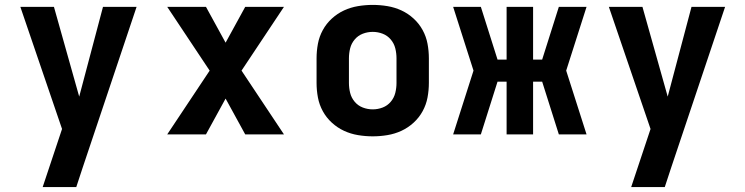

<svg xmlns="http://www.w3.org/2000/svg" viewBox="-20 -548 3040 783"><path d="M154 215Q169 171 183.5 126.5Q198 82 213 38L233 -22L63 -520H200L303 -154L400 -520H537L317 136L291 215Z M662 0 835 -260 662 -520H820L900 -374L980 -520H1138L965 -260L1138 0H980L900 -146L820 0Z M1500 8Q1470 8 1440 3Q1410 -2 1383 -14.5Q1356 -27 1333.5 -47.5Q1311 -68 1296.5 -94.5Q1282 -121 1276.5 -150.5Q1271 -180 1271 -210V-310Q1271 -340 1276.5 -369.5Q1282 -399 1296.5 -425.5Q1311 -452 1333.5 -472.5Q1356 -493 1383 -505.5Q1410 -518 1440 -523Q1470 -528 1500 -528Q1530 -528 1560 -523Q1590 -518 1617 -505.5Q1644 -493 1666.5 -472.5Q1689 -452 1703.5 -425.5Q1718 -399 1723.5 -369.5Q1729 -340 1729 -310V-210Q1729 -180 1723.5 -150.5Q1718 -121 1703.5 -94.5Q1689 -68 1666.5 -47.5Q1644 -27 1617 -14.5Q1590 -2 1560 3Q1530 8 1500 8ZM1500 -102Q1521 -102 1540.5 -109.5Q1560 -117 1573.5 -133Q1587 -149 1592 -169Q1597 -189 1597 -210V-310Q1597 -331 1592 -351Q1587 -371 1573.5 -387Q1560 -403 1540.5 -410.5Q1521 -418 1500 -418Q1479 -418 1459.5 -410.5Q1440 -403 1426.5 -387Q1413 -371 1408 -351Q1403 -331 1403 -310V-210Q1403 -189 1408 -169Q1413 -149 1426.5 -133Q1440 -117 1459.5 -109.5Q1479 -102 1500 -102Z M1941 0H1828L1911 -260L1828 -520H1941L2009 -305H2046V-520H2154V-305H2191L2259 -520H2372L2289 -260L2372 0H2259L2191 -215H2154V0H2046V-215H2009Z M2554 215Q2569 171 2583.5 126.5Q2598 82 2613 38L2633 -22L2463 -520H2600L2703 -154L2800 -520H2937L2717 136L2691 215Z"/></svg>

Font: Iosevka Extrabold Extended
Style: Regular
Weight: 800
Width: 7
Monospace: yes
Designer: Belleve Invis
Foundry: Belleve Invis
Version: Version 32.5.0; ttfautohint (v1.8.4)